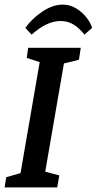

<svg xmlns="http://www.w3.org/2000/svg" viewBox="-22 -812 419 832"><path d="M255 -537 174 -68 235 -52 226 0H-2L5 -44L67 -62L150 -543L94 -561L100 -605H328L320 -553ZM88 -691Q113 -728 159 -760Q205 -792 250 -792Q281 -792 307.5 -776Q334 -760 352.5 -736.5Q371 -713 377 -691L344 -662Q322 -690 297 -705.5Q272 -721 240 -721Q181 -721 115 -662Z"/></svg>

Font: Grenze Medium
Style: Italic
Weight: 500
Italic angle: -10°
Designer: Renata Polastri
Foundry: Omnibus-Type
Version: Version 1.002; ttfautohint (v1.8)